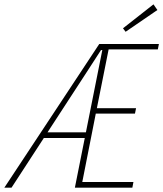

<svg xmlns="http://www.w3.org/2000/svg" viewBox="-79 -862 750 882"><path d="M-59 0 377 -660H651L646 -635H420L366 -365H546L541 -340H361L299 -26H534L529 0H265L391 -632H385Q348 -574 309.5 -515.5Q271 -457 231 -395L-26 0ZM116 -228 122 -254H339L334 -228ZM498 -716 486 -732 626 -842 644 -816Z"/></svg>

Font: SourceCodeVF
Style: Italic
Weight: 200
Italic angle: -11°
Monospace: yes
Designer: Paul D. Hunt, Teo Tuominen
Foundry: Adobe
Version: Version 1.026;hotconv 1.1.0;makeotfexe 2.6.0